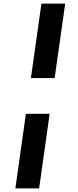

<svg xmlns="http://www.w3.org/2000/svg" viewBox="-20 -865 436 1075"><path d="M153 -428 212 -845H345L286 -428ZM66 190 125 -228H258L199 190Z"/></svg>

Font: Plus Jakarta Sans
Style: Bold Italic
Weight: 700
Italic angle: -8°
Designer: Gumpita Rahayu
Foundry: Tokotype
Version: Version 2.071; ttfautohint (v1.8.4.7-5d5b);gftools[0.9.29]